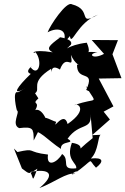

<svg xmlns="http://www.w3.org/2000/svg" viewBox="-20 -716 640 980"><path d="M337 -532C344 -474 374 -602 480 -641C371 -581 456 -666 347 -694C319 -712 234 -584 223 -551C280 -583 340 -561 294 -481ZM159 -240C191 -263 129 -294 241 -365C266 -373 232 -406 243 -347C243 -347 240 -390 286 -361C319 -450 357 -347 342 -436C379 -345 475 -372 373 -386C372 -294 470 -366 420 -257C462 -238 463 -233 418 -277C478 -173 480 -224 360 -179C372 -193 436 -160 325 -83C307 -156 245 -44 267 -94C233 -103 180 -145 225 -73C212 -144 158 -195 133 -115C211 -215 130 -172 176 -214ZM72 -245C40 -258 66 -147 67 -152C83 -144 36 -80 78 -62C154 -72 151 -55 152 1C197 -84 183 -62 142 -42C176 -62 225 2 291 44C287 -2 372 21 325 -8C386 -94 451 -48 442 -134L453 -11C336 82 440 26 347 13C314 101 375 116 369 143C284 153 341 100 297 70C273 113 215 142 225 73C111 60 168 38 69 60L51 42L92 144C133 174 124 175 171 145C140 226 154 192 134 162C234 142 267 173 181 244C262 213 317 165 365 170C307 188 412 133 355 173C472 91 423 92 470 140C509 110 511 86 444 93C484 55 479 -23 494 -28L450 -26L541 -106L509 -146L559 -173L484 -315L600 -317L554 -439L582 -511L448 -512L511 -441C449 -408 427 -445 478 -448C379 -463 460 -413 423 -498C323 -487 300 -445 342 -488C360 -524 242 -531 287 -525C228 -482 214 -467 249 -449C131 -468 147 -436 161 -450C200 -402 176 -320 136 -373C164 -394 96 -352 137 -339C69 -274 31 -220 115 -269Z"/></svg>

Font: Charger Distortion
Style: 2It
Weight: 400
Designer: Jasper
Foundry: Cannot Into Space Fonts
Version: Version 0.98